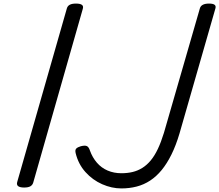

<svg xmlns="http://www.w3.org/2000/svg" viewBox="-20 -1035 1226 1074"><path d="M115 14Q93 14 82.5 7Q72 0 76 -16L354 -988Q358 -1002 370.5 -1008.5Q383 -1015 405 -1015Q428 -1015 438 -1008Q448 -1001 443 -985L166 -14Q162 0 150 7Q138 14 115 14ZM659 19Q605 19 551.5 -4.5Q498 -28 458 -72.5Q418 -117 403 -179Q399 -197 407 -204.5Q415 -212 432 -217Q456 -223 466.5 -217.5Q477 -212 483 -193Q497 -154 522 -125Q547 -96 582 -81Q617 -66 659 -66Q693 -66 722 -73Q751 -80 776.5 -96Q802 -112 823.5 -138Q845 -164 863 -202Q881 -240 897 -292L1098 -988Q1102 -1002 1115 -1008.5Q1128 -1015 1149 -1015Q1171 -1015 1180 -1008.5Q1189 -1002 1185 -988L984 -288Q964 -221 939 -170.5Q914 -120 884.5 -84Q855 -48 820 -25Q785 -2 744.5 8.5Q704 19 659 19Z"/></svg>

Font: Playwrite AU QLD
Style: Regular
Weight: 400
Designer: Veronika Burian, José Scaglione
Foundry: TypeTogether
Version: Version 1.002